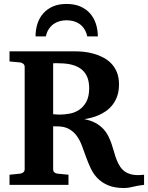

<svg xmlns="http://www.w3.org/2000/svg" viewBox="-20 -929 744 965"><path d="M704.1 0Q670.9 3.9 647.2 10Q623.5 16.1 605 16.1Q556.6 16.1 524.4 2.7Q492.2 -10.7 470.9 -32.5Q449.7 -54.2 436.5 -82Q423.3 -109.9 412.8 -138.9Q402.3 -168 392.1 -195.8Q381.8 -223.6 366.2 -245.4Q350.6 -267.1 327.1 -280.5Q303.7 -293.9 267.1 -293.9H247.1V-78.1Q247.1 -68.4 253.4 -62.7Q259.8 -57.1 269 -56.2L324.2 -50.8V0H27.8V-50.8L81.1 -56.2Q89.8 -57.1 96.9 -62.7Q104 -68.4 104 -78.1V-592.8Q104 -602.5 96.9 -608.4Q89.8 -614.3 81.1 -615.2L27.8 -620.1V-670.9H359.9Q378.4 -670.9 401.9 -668.5Q425.3 -666 449.5 -659.4Q473.6 -652.8 496.8 -641.1Q520 -629.4 538.1 -611.1Q556.2 -592.8 567.1 -566.7Q578.1 -540.5 578.1 -504.9Q578.1 -471.2 569.1 -445.8Q560.1 -420.4 545.2 -401.6Q530.3 -382.8 511.5 -369.9Q492.7 -356.9 473.1 -348.9Q453.6 -340.8 435.5 -336.4Q417.5 -332 403.8 -330.1Q436.5 -323.7 459.5 -311.3Q482.4 -298.8 498 -282.2Q513.7 -265.6 523.7 -246.1Q533.7 -226.6 540.8 -205.8Q547.9 -185.1 553.5 -164.6Q559.1 -144 566.4 -125.5Q573.7 -106.9 583.7 -91.6Q593.8 -76.2 609.4 -65.7Q625 -55.2 647.9 -51Q670.9 -46.9 704.1 -50.8ZM428.2 -485.8Q428.2 -549.3 390.1 -580.1Q352.1 -610.8 278.8 -610.8Q274.9 -611.3 269.5 -611.3H259.3Q253.4 -611.3 247.1 -610.8V-355Q259.8 -354 267.8 -353.5Q275.9 -353 279.8 -353Q303.2 -353 329.3 -357.7Q355.5 -362.3 377.4 -376.7Q399.4 -391.1 413.8 -417.2Q428.2 -443.4 428.2 -485.8ZM418.5 -746.1Q413.6 -768.6 403.1 -784.2Q392.6 -799.8 378.7 -809.3Q364.7 -818.8 348.1 -823Q331.5 -827.1 314.5 -827.1Q297.9 -827.1 281.5 -823Q265.1 -818.8 251 -809.3Q236.8 -799.8 226.1 -784.2Q215.3 -768.6 210.4 -746.1H158.7Q158.7 -779.8 168.2 -809.6Q177.7 -839.4 197.3 -861.6Q216.8 -883.8 245.8 -896.5Q274.9 -909.2 314.5 -909.2Q354 -909.2 383.5 -896.5Q413.1 -883.8 432.6 -861.6Q452.1 -839.4 461.9 -809.6Q471.7 -779.8 471.7 -746.1Z"/></svg>

Font: Charis SIL Phon
Style: Bold
Weight: 700
Foundry: SIL International
Version: Version 5.000